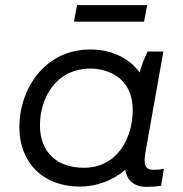

<svg xmlns="http://www.w3.org/2000/svg" viewBox="-20 -720 711 745"><path d="M549 5C569 5 585 4 605 1L616 -65C603 -62 590 -61 576 -61C544 -61 536 -80 544 -127L614 -520H553C540 -495 529 -466 522 -439C481 -494 415 -528 330 -528C153 -528 55 -374 55 -227C55 -90 146 4 290 4C352 4 416 -18 466 -61C473 -19 501 5 549 5ZM331 -454C381 -454 495 -431 495 -292C495 -188 438 -69 305 -69C200 -69 135 -131 135 -233C135 -341 198 -454 331 -454ZM267 -636H539L551 -700H279Z"/></svg>

Font: Fixel Display
Style: Italic
Weight: 400
Italic angle: -10°
Designer: AlfaBravo + MacPaw
Foundry: Kyrylo Tkachov, Marchela Mozhyna, Serhii Makarenko, Maria Weinstein, Zakhar Kryvoshyya
Version: Version 1.210;Glyphs 3.2 (3217)